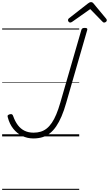

<svg xmlns="http://www.w3.org/2000/svg" viewBox="-20 -1276 1019 1796"><path d="M292 19Q236 19 187.5 -4.5Q139 -28 104 -72Q69 -116 53 -178Q48 -192 54 -198Q60 -204 71 -207Q86 -211 93 -206Q100 -201 104 -188Q121 -140 147 -105.5Q173 -71 209.5 -53Q246 -35 294 -35Q331 -35 361.5 -44.5Q392 -54 417.5 -74.5Q443 -95 465 -127.5Q487 -160 506.5 -206.5Q526 -253 544 -315L741 -996Q744 -1006 751 -1010.5Q758 -1015 773 -1015Q788 -1015 793.5 -1010.5Q799 -1006 796 -996L599 -313Q579 -242 555.5 -187.5Q532 -133 505.5 -94Q479 -55 447 -29.5Q415 -4 376.5 7.5Q338 19 292 19ZM637 -1065Q628 -1065 622 -1072.5Q616 -1080 616 -1087Q616 -1093 618 -1096.5Q620 -1100 624 -1104L802 -1243Q811 -1250 817.5 -1253Q824 -1256 832 -1256Q839 -1256 845 -1252.5Q851 -1249 856 -1242L973 -1101Q976 -1098 977.5 -1094Q979 -1090 979 -1086Q979 -1077 970.5 -1071Q962 -1065 955 -1065Q949 -1065 944.5 -1068Q940 -1071 936 -1076L824 -1191L658 -1074Q652 -1070 647 -1067.5Q642 -1065 637 -1065ZM0 490H721V500H0ZM0 -20H721V0H0ZM0 -505H721V-500H0ZM0 -1010H721V-1000H0Z"/></svg>

Font: Playwrite AU QLD Guides
Style: Regular
Weight: 400
Designer: Veronika Burian, José Scaglione
Foundry: TypeTogether
Version: Version 1.003